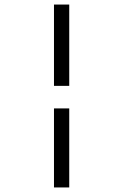

<svg xmlns="http://www.w3.org/2000/svg" viewBox="-20 -672 540 843"><path d="M217 -295H284V-652H217ZM217 151H284V-196H217Z"/></svg>

Font: Inconsolata
Style: Regular
Weight: 400
Monospace: yes
Designer: Raph Levien, Cyreal, Brenton Simpson
Foundry: Raph Levien, Cyreal, Google
Version: Version 3.100